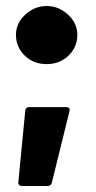

<svg xmlns="http://www.w3.org/2000/svg" viewBox="-20 -514 320 638"><path d="M33 -398Q33 -437 64 -465.5Q95 -494 135 -494Q175 -494 206 -465.5Q237 -437 237 -398Q237 -358 208 -329.5Q179 -301 135 -301Q91 -301 62 -329.5Q33 -358 33 -398ZM76 -158H200Q214 -158 211 -145L152 94Q149 104 138 104H53Q47 104 43.5 100.5Q40 97 41 91L64 -147Q66 -158 76 -158Z"/></svg>

Font: BARLOWEXTRABOLD
Style: Regular
Weight: 800
Designer: Jeremy Tribby
Foundry: Tribby Type
Version: Version 1.422